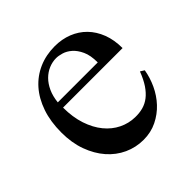

<svg xmlns="http://www.w3.org/2000/svg" viewBox="-132 -577 707 707"><g transform="rotate(-45 222.0 -223.0)"><path d="M314 -306.6Q314 -343.8 303.2 -366.9Q292.5 -390.1 277.3 -403.3Q262.2 -416.5 245.6 -421.4Q229 -426.3 216.8 -426.3Q197.3 -426.3 178.5 -418.5Q159.7 -410.6 144.5 -395.5Q129.4 -380.4 119.1 -357.9Q108.9 -335.4 106 -306.6ZM416 -163.6Q410.6 -130.9 395.8 -98.9Q380.9 -66.9 357.4 -41.7Q334 -16.6 302.2 -1Q270.5 14.6 231.9 14.6Q192.4 14.6 156.7 -1.7Q121.1 -18.1 94.5 -48.6Q67.9 -79.1 52.2 -122.1Q36.6 -165 36.6 -218.8Q36.6 -275.4 52 -320.3Q67.4 -365.2 95 -396.5Q122.6 -427.7 160.6 -444.3Q198.7 -460.9 244.1 -460.9Q281.2 -460.9 312.7 -448.5Q344.2 -436 367.2 -412.6Q390.1 -389.2 403.1 -355.5Q416 -321.8 416 -279.3H106Q106 -229.5 119.1 -189.9Q132.3 -150.4 154.8 -123Q177.2 -95.7 206.8 -81.3Q236.3 -66.9 269 -66.4Q291 -65.9 309.8 -71Q328.6 -76.2 344.7 -88.6Q360.8 -101.1 374.8 -121.8Q388.7 -142.6 400.4 -173.3Z"/></g></svg>

Font: Doulos SIL CyrE
Style: Regular
Weight: 400
Designer: Walt Agee, Victor Gaultney, Peter Martin, Debbi Hosken, Becca Hirsbrunner
Foundry: SIL International
Version: Version 5.000